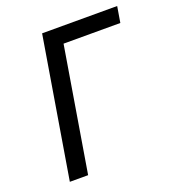

<svg xmlns="http://www.w3.org/2000/svg" viewBox="-133 -841 866 947"><g transform="rotate(-20 300.0 -367.5)"><path d="M72 0 194 -735H588L574 -651H276L168 0Z"/></g></svg>

Font: Iosevka SS04 Medium Extended
Style: Italic
Weight: 500
Width: 7
Italic angle: -9°
Monospace: yes
Designer: Belleve Invis
Foundry: Belleve Invis
Version: Version 19.0.0; ttfautohint (v1.8.4)